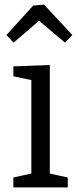

<svg xmlns="http://www.w3.org/2000/svg" viewBox="-20 -813 338 833"><path d="M196 -51 187 -62 274 -43V0H38V-43L125 -62L116 -51V-473L124 -464L38 -482V-525L196 -531ZM39 -628 8 -661 124 -789 171 -793 294 -661 262 -628 122 -746 175 -745Z"/></svg>

Font: Bitter Thin
Style: Regular
Weight: 400
Version: Version 3.021